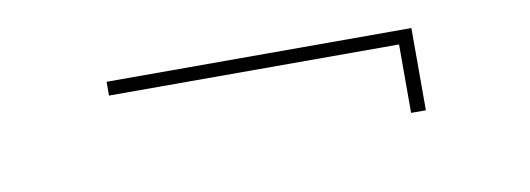

<svg xmlns="http://www.w3.org/2000/svg" viewBox="-30 -435 1060 384"><g transform="rotate(-10 500.0 -242.5)"><path d="M782 -159V-298H193V-326H812V-159Z"/></g></svg>

Font: Inconsolata UltraExpanded ExtraLight
Style: Regular
Weight: 200
Width: 9
Monospace: yes
Designer: Raph Levien, Cyreal, Brenton Simpson
Foundry: Raph Levien, Cyreal, Google
Version: Version 3.001; ttfautohint (v1.8.2.53-6de2)